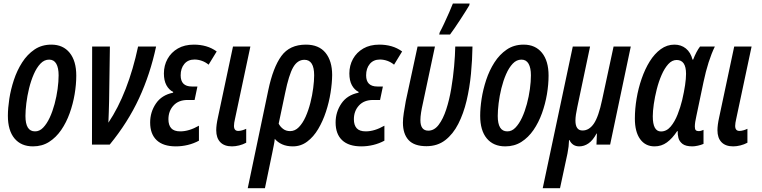

<svg xmlns="http://www.w3.org/2000/svg" viewBox="-20 -796 4196 1057"><path d="M161.6 9.8Q96.2 9.8 59.8 -33.9Q23.4 -77.6 23.4 -158.7Q23.4 -200.2 31.2 -251.7Q39.1 -303.2 56.4 -355.7Q73.7 -408.2 101.8 -452.1Q129.9 -496.1 169.7 -523.2Q209.5 -550.3 262.7 -550.3Q327.1 -550.3 363.5 -505.4Q399.9 -460.4 399.9 -379.9Q399.9 -331.1 390.9 -277.3Q381.8 -223.6 363.5 -172.6Q345.2 -121.6 316.9 -80.3Q288.6 -39.1 250 -14.6Q211.4 9.8 161.6 9.8ZM172.4 -72.8Q197.3 -72.3 217.5 -93.3Q237.8 -114.3 253.7 -148.4Q269.5 -182.6 280.5 -223.6Q291.5 -264.6 297.1 -305.9Q302.7 -347.2 302.7 -381.3Q302.7 -422.4 289.8 -445.1Q276.9 -467.8 250.5 -467.8Q223.6 -467.8 202.6 -445.6Q181.6 -423.3 166 -387.5Q150.4 -351.6 140.1 -309.8Q129.9 -268.1 125 -227.8Q120.1 -187.5 120.1 -157.7Q120.1 -72.8 172.4 -72.8Z M486.3 0 487.3 -540H585L580.6 -239.3Q579.6 -209 578.9 -178.5Q578.1 -147.9 576.7 -120.6Q630.4 -200.2 671.9 -306.9Q713.4 -413.6 740.2 -540H839.4Q807.1 -388.2 745.6 -255.1Q684.1 -122.1 584 0Z M948.2 9.8Q878.4 9.8 842.5 -24.2Q806.6 -58.1 806.6 -121.6Q806.6 -179.2 838.4 -226.1Q870.1 -272.9 932.6 -285.6L933.6 -289.6Q910.2 -301.3 896.2 -326.9Q882.3 -352.5 882.3 -391.6Q882.3 -435.5 902.3 -471.7Q922.4 -507.8 959.2 -529.1Q996.1 -550.3 1047.4 -550.3Q1083 -550.3 1114.5 -541.3Q1146 -532.2 1172.9 -512.7L1128.4 -439.9Q1111.3 -454.1 1091.1 -461.2Q1070.8 -468.3 1050.8 -468.3Q1015.1 -468.3 994.9 -444.1Q974.6 -419.9 974.6 -381.3Q974.6 -319.8 1036.1 -319.8H1066.9L1051.3 -245.6H1012.7Q962.9 -245.6 935.1 -215.1Q907.2 -184.6 907.2 -139.6Q907.2 -107.4 922.6 -90.1Q938 -72.8 972.7 -72.8Q1020.5 -72.8 1075.2 -104V-21.5Q1046.4 -5.9 1013.7 2Q981 9.8 948.2 9.8Z M1257.3 9.8Q1214.8 9.8 1192.6 -13.4Q1170.4 -36.6 1170.4 -79.1Q1170.4 -107.9 1179.7 -149.4L1262.7 -540H1358.4L1273.4 -140.1Q1271 -129.4 1269.5 -120.4Q1268.1 -111.3 1268.1 -103Q1268.1 -75.2 1291.5 -75.2Q1301.3 -75.2 1312.7 -78.4Q1324.2 -81.5 1335.4 -86.9V-10.3Q1317.4 -0.5 1296.6 4.6Q1275.9 9.8 1257.3 9.8Z M1343.8 240.2 1457 -299.8Q1483.4 -425.3 1529.1 -487.8Q1574.7 -550.3 1664.1 -550.3Q1735.4 -550.3 1772 -505.4Q1808.6 -460.4 1808.6 -382.8Q1808.1 -338.4 1799.8 -285.6Q1791.5 -232.9 1774.4 -180.9Q1757.3 -128.9 1731.7 -85.7Q1706.1 -42.5 1671.1 -16.4Q1636.2 9.8 1592.3 9.8Q1558.1 9.8 1533.2 -1.5Q1508.3 -12.7 1492.7 -31.7Q1491.2 -15.1 1487.1 4.4Q1482.9 23.9 1479.5 42.5L1438.5 240.2ZM1577.1 -74.2Q1604 -74.2 1625.2 -95.9Q1646.5 -117.7 1662.4 -153.1Q1678.2 -188.5 1688.7 -230Q1699.2 -271.5 1704.3 -311.3Q1709.5 -351.1 1709.5 -381.3Q1709.5 -466.8 1655.8 -466.8Q1617.7 -466.8 1594 -425.5Q1570.3 -384.3 1549.8 -284.2L1514.2 -115.2Q1522.9 -98.1 1538.8 -86.2Q1554.7 -74.2 1577.1 -74.2Z M1969.2 9.8Q1899.4 9.8 1863.5 -24.2Q1827.6 -58.1 1827.6 -121.6Q1827.6 -179.2 1859.4 -226.1Q1891.1 -272.9 1953.6 -285.6L1954.6 -289.6Q1931.2 -301.3 1917.2 -326.9Q1903.3 -352.5 1903.3 -391.6Q1903.3 -435.5 1923.3 -471.7Q1943.4 -507.8 1980.2 -529.1Q2017.1 -550.3 2068.4 -550.3Q2104 -550.3 2135.5 -541.3Q2167 -532.2 2193.8 -512.7L2149.4 -439.9Q2132.3 -454.1 2112.1 -461.2Q2091.8 -468.3 2071.8 -468.3Q2036.1 -468.3 2015.9 -444.1Q1995.6 -419.9 1995.6 -381.3Q1995.6 -319.8 2057.1 -319.8H2087.9L2072.3 -245.6H2033.7Q1983.9 -245.6 1956.1 -215.1Q1928.2 -184.6 1928.2 -139.6Q1928.2 -107.4 1943.6 -90.1Q1959 -72.8 1993.7 -72.8Q2041.5 -72.8 2096.2 -104V-21.5Q2067.4 -5.9 2034.7 2Q2002 9.8 1969.2 9.8Z M2327.6 8.8Q2260.3 8.8 2229.2 -25.1Q2198.2 -59.1 2198.2 -120.6Q2198.2 -143.6 2202.9 -174.1Q2207.5 -204.6 2213.9 -239.3L2278.8 -540H2374.5L2307.6 -225.1Q2301.8 -200.2 2298.1 -176.5Q2294.4 -152.8 2294.4 -134.3Q2294.4 -76.7 2337.9 -76.7Q2370.6 -76.7 2395 -108.9Q2419.4 -141.1 2436.5 -193.4Q2453.6 -245.6 2464.1 -307.9Q2474.6 -370.1 2480 -430.9Q2485.4 -491.7 2486.3 -540H2581.1Q2580.1 -466.8 2572.8 -389.6Q2565.4 -312.5 2548.6 -241.5Q2531.7 -170.4 2502.9 -114Q2474.1 -57.6 2431.2 -24.4Q2388.2 8.8 2327.6 8.8ZM2397.9 -606 2400.9 -618.2Q2410.6 -635.7 2425 -666.3Q2439.5 -696.8 2452.9 -727.8Q2466.3 -758.8 2473.1 -776.4H2565.4L2563.5 -766.6Q2555.7 -753.4 2542 -731.7Q2528.3 -710 2512.5 -685.8Q2496.6 -661.6 2481.9 -640.1Q2467.3 -618.7 2457.5 -606Z M2761.7 9.8Q2696.3 9.8 2659.9 -33.9Q2623.5 -77.6 2623.5 -158.7Q2623.5 -200.2 2631.3 -251.7Q2639.2 -303.2 2656.5 -355.7Q2673.8 -408.2 2701.9 -452.1Q2730 -496.1 2769.8 -523.2Q2809.6 -550.3 2862.8 -550.3Q2927.2 -550.3 2963.6 -505.4Q3000 -460.4 3000 -379.9Q3000 -331.1 2991 -277.3Q2981.9 -223.6 2963.6 -172.6Q2945.3 -121.6 2917 -80.3Q2888.7 -39.1 2850.1 -14.6Q2811.5 9.8 2761.7 9.8ZM2772.5 -72.8Q2797.4 -72.3 2817.6 -93.3Q2837.9 -114.3 2853.8 -148.4Q2869.6 -182.6 2880.6 -223.6Q2891.6 -264.6 2897.2 -305.9Q2902.8 -347.2 2902.8 -381.3Q2902.8 -422.4 2889.9 -445.1Q2877 -467.8 2850.6 -467.8Q2823.7 -467.8 2802.7 -445.6Q2781.7 -423.3 2766.1 -387.5Q2750.5 -351.6 2740.2 -309.8Q2730 -268.1 2725.1 -227.8Q2720.2 -187.5 2720.2 -157.7Q2720.2 -72.8 2772.5 -72.8Z M2967.8 240.2 3133.3 -540H3228.5L3158.2 -206.5Q3153.3 -183.6 3150.6 -165.3Q3147.9 -147 3147.9 -132.3Q3147.9 -77.6 3187 -77.6Q3223.6 -77.6 3249.5 -115.7Q3275.4 -153.8 3294.9 -247.1L3357.9 -540H3452.6L3338.9 0H3263.7L3266.1 -61H3264.2Q3243.7 -22.9 3219.7 -6.6Q3195.8 9.8 3168.9 9.8Q3131.3 9.8 3114.7 -25.4H3112.8Q3112.3 -7.3 3110.1 11.2Q3107.9 29.8 3104 49.3L3063 240.2Z M3583.5 9.8Q3532.7 9.8 3503.9 -30.3Q3475.1 -70.3 3475.1 -143.1Q3475.1 -196.3 3484.6 -253.2Q3494.1 -310.1 3512.5 -363Q3530.8 -416 3557.1 -458.3Q3583.5 -500.5 3617.7 -525.4Q3651.9 -550.3 3692.9 -550.3Q3729.5 -550.3 3755.9 -529.1Q3782.2 -507.8 3792.5 -467.8H3795.9Q3813.5 -513.2 3834 -540H3915.5Q3877.9 -462.9 3853 -344.7L3813.5 -156.7Q3809.6 -140.6 3807.4 -125.5Q3805.2 -110.4 3805.2 -99.1Q3805.2 -84.5 3810.5 -79.3Q3815.9 -74.2 3826.2 -74.2Q3839.4 -74.2 3853 -81.1V-3.9Q3839.8 2 3822 5.9Q3804.2 9.8 3792 9.8Q3754.9 9.8 3737.3 -3.9Q3719.7 -17.6 3714.8 -37.1Q3710 -56.6 3710.9 -74.2H3708Q3681.2 -33.7 3651.4 -12Q3621.6 9.8 3583.5 9.8ZM3618.7 -72.3Q3649.4 -72.3 3672.1 -99.1Q3694.8 -126 3710.4 -166Q3726.1 -206.1 3735.4 -244.6Q3756.8 -336.9 3756.8 -389.6Q3756.8 -465.8 3705.1 -465.8Q3679.7 -465.8 3658.9 -442.9Q3638.2 -419.9 3622.3 -383.5Q3606.4 -347.2 3595.7 -304.9Q3585 -262.7 3579.3 -223.1Q3573.7 -183.6 3573.7 -155.8Q3573.7 -72.3 3618.7 -72.3Z M4016.6 9.8Q3974.1 9.8 3951.9 -13.4Q3929.7 -36.6 3929.7 -79.1Q3929.7 -107.9 3939 -149.4L4022 -540H4117.7L4032.7 -140.1Q4030.3 -129.4 4028.8 -120.4Q4027.3 -111.3 4027.3 -103Q4027.3 -75.2 4050.8 -75.2Q4060.5 -75.2 4072 -78.4Q4083.5 -81.5 4094.7 -86.9V-10.3Q4076.7 -0.5 4055.9 4.6Q4035.2 9.8 4016.6 9.8Z"/></svg>

Font: Open Sans Condensed SemiBold
Style: Italic
Weight: 600
Width: 3
Italic angle: -12°
Designer: Monotype Design Team
Foundry: Monotype Imaging Inc.
Version: Version 3.000; ttfautohint (v1.8.4)